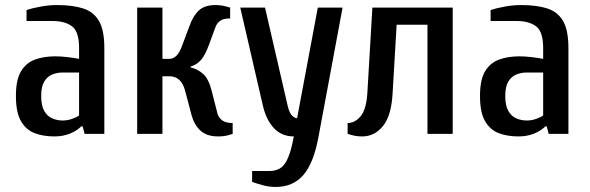

<svg xmlns="http://www.w3.org/2000/svg" viewBox="-20 -530 2335 760"><path d="M195 10Q151 10 117 -3Q83 -16 63 -50.5Q43 -85 43 -150Q43 -214 63 -247.5Q83 -281 118 -294Q153 -307 198 -307Q221 -307 246.5 -304Q272 -301 293 -297V-340Q293 -405 265 -426Q237 -447 185 -447H85V-490Q108 -498 141.5 -504Q175 -510 205 -510Q268 -510 309.5 -496.5Q351 -483 372 -446.5Q393 -410 393 -340V0H315L307 -30H302Q284 -12 256.5 -1Q229 10 195 10ZM228 -53Q247 -53 265.5 -59.5Q284 -66 293 -73V-243H228Q206 -243 186.5 -235Q167 -227 155 -207Q143 -187 143 -150Q143 -112 155 -91Q167 -70 186.5 -61.5Q206 -53 228 -53Z M843 10Q799 10 774 -12.5Q749 -35 738 -75L713 -170Q698 -228 651 -228H623V0H523V-500H623V-297H651Q665 -297 678 -309Q691 -321 703 -355L730 -427Q745 -469 768 -489.5Q791 -510 833 -510Q854 -510 872.5 -505Q891 -500 891 -500V-457Q863 -457 850.5 -447Q838 -437 833 -423L808 -355Q792 -311 775 -292Q758 -273 735 -267V-263Q762 -257 784 -237.5Q806 -218 818 -170L841 -80Q845 -65 859 -54Q873 -43 901 -43V0Q901 0 884 5Q867 10 843 10Z M1071 210Q1046 210 1021.5 203.5Q997 197 978 190V147H1046Q1071 147 1089 136Q1107 125 1120 95Q1133 65 1143 10Q1095 10 1064.5 -22.5Q1034 -55 1021 -110L931 -500H1029L1119 -110Q1126 -82 1136.5 -72Q1147 -62 1156 -62L1238 -500H1336L1241 10Q1222 115 1181 162.5Q1140 210 1071 210Z M1414 10Q1391 10 1374 5Q1357 0 1356 0V-43Q1385 -43 1407.5 -70Q1430 -97 1434 -160L1454 -500H1772V0H1672V-432H1550L1534 -160Q1529 -71 1495.5 -30.5Q1462 10 1414 10Z M2032 10Q1988 10 1954 -3Q1920 -16 1900 -50.5Q1880 -85 1880 -150Q1880 -214 1900 -247.5Q1920 -281 1955 -294Q1990 -307 2035 -307Q2058 -307 2083.5 -304Q2109 -301 2130 -297V-340Q2130 -405 2102 -426Q2074 -447 2022 -447H1922V-490Q1945 -498 1978.5 -504Q2012 -510 2042 -510Q2105 -510 2146.5 -496.5Q2188 -483 2209 -446.5Q2230 -410 2230 -340V0H2152L2144 -30H2139Q2121 -12 2093.5 -1Q2066 10 2032 10ZM2065 -53Q2084 -53 2102.5 -59.5Q2121 -66 2130 -73V-243H2065Q2043 -243 2023.5 -235Q2004 -227 1992 -207Q1980 -187 1980 -150Q1980 -112 1992 -91Q2004 -70 2023.5 -61.5Q2043 -53 2065 -53Z"/></svg>

Font: Cuprum Medium
Style: Regular
Weight: 500
Designer: Jovanny Lemonad
Foundry: Jovanny Lemonad
Version: Version 3.000